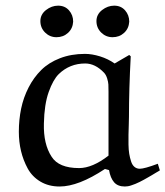

<svg xmlns="http://www.w3.org/2000/svg" viewBox="-20 -660 596 692"><path d="M445.8 -582Q444.3 -557.1 427.2 -541.5Q410.2 -525.9 385.7 -525.9Q361.8 -525.9 344.7 -542.7Q327.6 -559.6 327.6 -584Q327.6 -607.9 347.9 -623.8Q368.2 -639.6 391.6 -639.6Q416 -639.6 430.9 -622.6Q445.8 -605.5 445.8 -582ZM243.7 -582Q242.2 -557.1 225.1 -541.5Q208 -525.9 183.6 -525.9Q159.7 -525.9 142.6 -542.7Q125.5 -559.6 125.5 -584Q125.5 -607.9 145.8 -623.8Q166 -639.6 189.5 -639.6Q213.9 -639.6 228.8 -622.6Q243.7 -605.5 243.7 -582ZM393.1 -431.2 445.8 -461.9 451.2 -457Q444.8 -337.9 444.8 -238.8Q444.8 -229 444.1 -209.2Q443.4 -189.5 443.1 -174.3Q442.9 -159.2 443.1 -139.4Q443.4 -119.6 445.8 -105.5Q448.2 -91.3 452.4 -78.4Q456.5 -65.4 464.6 -58.6Q472.7 -51.8 483.9 -51.8Q500.5 -51.8 548.8 -69.8L556.2 -45.9Q553.2 -44.4 542.5 -37.8Q531.7 -31.2 527.6 -28.8Q523.4 -26.4 513.2 -20.5Q502.9 -14.6 497.6 -11.7Q492.2 -8.8 483.2 -4.2Q474.1 0.5 468 2.7Q461.9 4.9 454.6 7.6Q447.3 10.3 441.4 11.2Q435.5 12.2 430.2 12.2Q404.3 12.2 391.1 -3.2Q377.9 -18.6 373 -46.9L357.9 -50.8Q262.7 12.2 194.8 12.2Q155.3 12.2 125.5 -5.6Q95.7 -23.4 79.6 -53.2Q63.5 -83 55.7 -116Q47.9 -148.9 47.9 -185.1Q47.9 -228.5 56.2 -268.6Q64.5 -308.6 83 -344.7Q101.6 -380.9 128.7 -407.7Q155.8 -434.6 196.3 -450.2Q236.8 -465.8 286.1 -465.8Q311.5 -465.8 340.6 -456.8Q369.6 -447.8 393.1 -431.2ZM371.1 -99.1V-329.1Q371.1 -346.2 370.6 -355.5Q370.1 -364.7 366.2 -377.4Q362.3 -390.1 355 -397.9Q323.2 -431.2 287.1 -431.2Q231.4 -431.2 191.9 -393.1Q171.4 -373 155.5 -328.4Q139.6 -283.7 138.2 -214.8Q136.2 -140.6 166 -95.2Q191.9 -54.2 265.1 -54.2Q313 -54.2 371.1 -99.1Z"/></svg>

Font: Aref Ruqaa
Style: Regular
Weight: 400
Designer: Abdoulla Aref
Version: Version 0.7